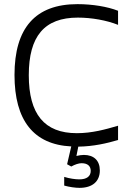

<svg xmlns="http://www.w3.org/2000/svg" viewBox="-20 -699 640 927"><path d="M550 -579V-647C499 -667 426 -679 354 -679C150 -679 50 -563 50 -337C50 -118 142 -1 324 8L304 94L324 105C342 95 360 89 374 89C402 89 418 102 418 126C418 152 399 167 363 167C344 167 315 163 290 155V197C315 204 344 208 364 208C426 208 462 177 462 124C462 76 433 49 385 49C374 49 361 51 349 54L358 9C431 8 496 -7 550 -23V-92C489 -74 424 -56 351 -56C194 -56 119 -148 119 -336C119 -524 194 -614 356 -614C422 -614 495 -601 550 -579Z"/></svg>

Font: LT Wave Mono Light
Style: Regular
Weight: 300
Designer: Daniel Lyons
Version: Version 2.5 (Glyphs App)